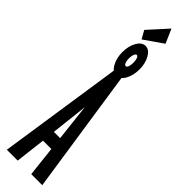

<svg xmlns="http://www.w3.org/2000/svg" viewBox="-331 -936 912 912"><g transform="rotate(45 125.0 -480.0)"><path d="M170 0 153 -152H97L79 0H6L101 -634H149L244 0ZM125 -405 104 -218H146ZM124 -616Q100 -616 83 -645.5Q66 -675 66 -716Q66 -757 82.5 -786Q99 -815 124 -815Q148 -815 165 -785.5Q182 -756 182 -716Q182 -675 165.5 -645.5Q149 -616 124 -616ZM124 -680Q131 -680 135 -690.5Q139 -701 139 -717Q139 -733 135 -744Q131 -755 124 -755Q118 -755 113.5 -744Q109 -733 109 -717Q109 -701 113.5 -690.5Q118 -680 124 -680ZM88 -823 65 -864 152 -960 183 -889Z"/></g></svg>

Font: Inconsolata UltraCondensed Bold
Style: Regular
Weight: 700
Width: 1
Monospace: yes
Designer: Raph Levien, Cyreal, Brenton Simpson
Foundry: Raph Levien, Cyreal, Google
Version: Version 3.001; ttfautohint (v1.8.2.53-6de2)